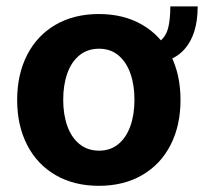

<svg xmlns="http://www.w3.org/2000/svg" viewBox="-20 -582 650 612"><path d="M434.7 -377V-435.8Q470 -435.8 489.4 -450.6Q508.7 -465.4 515.8 -492.3Q522.9 -519.3 522.9 -561.5H610.1Q610.1 -471.8 567.5 -424.4Q524.9 -377 434.7 -377ZM34.7 -263.2Q34.7 -344.9 66.5 -406.9Q98.2 -468.9 157.1 -503.1Q216.1 -537.3 295.2 -537.3Q374.3 -537.3 433.2 -503.1Q492.1 -468.9 523.7 -406.9Q555.4 -344.9 555.4 -263.2Q555.4 -181.9 523.7 -120Q492.1 -58.1 433.2 -23.9Q374.3 10.3 295.2 10.3Q216.1 10.3 157.1 -23.9Q98.2 -58.1 66.5 -120Q34.7 -181.9 34.7 -263.2ZM408.6 -264Q408.6 -311.1 395.6 -347.9Q382.6 -384.7 357.3 -405.7Q332 -426.7 296 -426.7Q259.2 -426.7 233.5 -405.9Q207.7 -385.1 194.6 -348.2Q181.5 -311.3 181.5 -264Q181.5 -216.9 194.6 -180.2Q207.7 -143.6 233.5 -122.7Q259.2 -101.8 296 -101.8Q332 -101.8 357.3 -122.7Q382.6 -143.6 395.6 -180.3Q408.6 -217.1 408.6 -264Z"/></svg>

Font: Pretendard Variable
Style: Regular
Weight: 400
Designer: Base glyphs from Inter by Rasmus Andersson; Hangul glyphs from Noto Sans CJK(Source Han Sans) by Jang Soo-young and Kang
Foundry: Kil Hyung-jin
Version: Version 1.100;FEAKit 1.0